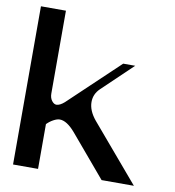

<svg xmlns="http://www.w3.org/2000/svg" viewBox="-87 -869 861 946"><g transform="rotate(10 344.0 -396.0)"><path d="M166.5 -791.5V-377Q166.5 -355.5 177.2 -341.3Q188 -327.1 200.2 -327.1Q217.3 -327.1 239.7 -346.7L489.7 -583.5H549.8L398.9 -439.5Q368.7 -410.6 368.7 -370.6Q368.7 -327.6 405.3 -283.2L646 0H484.4L308.1 -208.5Q265.6 -258.3 230 -258.3Q216.8 -258.3 198.7 -248.5Q180.7 -238.8 166.5 -224.1V0H41.5V-791.5Z"/></g></svg>

Font: Gputeks
Style: Bold
Weight: 600
Width: 8
Version: Version 0.9